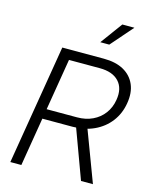

<svg xmlns="http://www.w3.org/2000/svg" viewBox="-137 -1037 893 1126"><g transform="rotate(15 309.5 -474.5)"><path d="M37.1 0 157.7 -727.5H409.7Q482.4 -727.5 530.8 -700.7Q579.1 -673.8 600.1 -625Q621.1 -576.2 609.9 -510.3Q599.1 -445.3 561.8 -396.7Q524.4 -348.1 466.6 -321.3Q408.7 -294.4 336.4 -294.4H122.6L132.8 -354.5H347.2Q399.9 -354.5 441.4 -374.3Q482.9 -394 509.5 -429.7Q536.1 -465.3 543.9 -512.7Q556.2 -585 517.8 -626.2Q479.5 -667.5 400.9 -667.5H214.4L104 0ZM466.3 0 345.2 -328.6H415L538.6 0ZM364.7 -815.4 462.9 -949.2H536.1L419.4 -815.4Z"/></g></svg>

Font: Inter 28pt Light
Style: Italic
Weight: 300
Italic angle: -9.3988°
Designer: Rasmus Andersson
Foundry: rsms
Version: Version 4.001;git-66647c0bb